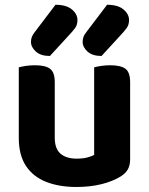

<svg xmlns="http://www.w3.org/2000/svg" viewBox="-20 -756 614 792"><path d="M57.5 -187.2V-259.2H205.9V-188.2Q205.9 -142.4 229.7 -122Q253.4 -101.6 295.9 -101.6Q323 -101.6 341.1 -106.7Q359.2 -111.8 368.4 -117V-259.2H516.8V-98.7Q516.8 -74.7 507.5 -57.6Q498.2 -40.6 477.2 -27.8Q445.3 -8 398.6 3.7Q351.9 15.3 294.9 15.3Q224.4 15.3 170.6 -5.7Q116.9 -26.8 87.2 -71.4Q57.5 -116.1 57.5 -187.2ZM516.8 -214.1H368.4V-478.2Q378 -481 396.1 -483.9Q414.2 -486.8 435 -486.8Q478.3 -486.8 497.6 -472.2Q516.8 -457.6 516.8 -417.1ZM205.9 -214.1H57.5V-478.2Q67.1 -481 85.2 -483.9Q103.3 -486.8 124.4 -486.8Q167.4 -486.8 186.7 -472.2Q205.9 -457.6 205.9 -417.1ZM126.1 -627.4 208.9 -736.4Q253.7 -736.2 276.6 -717Q299.5 -697.9 299.5 -673.3Q299.5 -653.4 289.6 -640Q279.6 -626.6 260 -605.8L186 -525.1Q148 -525.1 127.9 -543.4Q107.8 -561.6 107.8 -583Q107.8 -594.2 111.4 -603.9Q115 -613.6 126.1 -627.4ZM339 -627.4 421.8 -736.4Q466.6 -736.2 489.4 -717Q512.3 -697.9 512.3 -673.3Q512.3 -653.4 502.4 -640Q492.5 -626.6 472.9 -605.8L398.8 -525.1Q360.8 -525.1 340.9 -543.4Q320.9 -561.6 320.9 -583Q320.9 -594.2 324.4 -603.9Q327.9 -613.6 339 -627.4Z"/></svg>

Font: Baloo Paaji 2
Style: Regular
Weight: 400
Designer: Shuchita Grover, Noopur Datye and Ek Type
Foundry: Ek Type
Version: Version 1.700